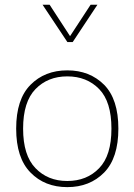

<svg xmlns="http://www.w3.org/2000/svg" viewBox="-20 -785 568 811"><path d="M264.6 -607.4H287.1L391.6 -765.1H362.8L275.9 -632.3L189.5 -765.1H159.7ZM264.2 -487.8C200.7 -487.8 148.9 -467.3 108.9 -426.8C68.4 -386.2 48.3 -324.2 48.3 -241.7C48.3 -159.2 68.4 -97.2 108.9 -56.2C148.9 -15.1 200.7 5.4 264.2 5.4C327.6 5.4 379.4 -15.1 419.9 -56.2C460 -97.2 480 -159.2 480 -241.7C480 -324.2 460 -386.2 419.9 -426.8C379.4 -467.3 327.6 -487.8 264.2 -487.8ZM264.2 -462.4C319.3 -462.4 364.3 -444.3 398.9 -408.7C433.6 -373 450.7 -317.4 450.7 -241.7C450.7 -166 433.6 -110.4 398.9 -74.7C364.3 -38.6 319.3 -20.5 264.2 -20.5C209 -20.5 164.6 -38.6 129.9 -74.7C95.2 -110.4 77.6 -166 77.6 -241.7C77.6 -317.4 95.2 -373 129.9 -408.7C164.6 -444.3 209 -462.4 264.2 -462.4Z"/></svg>

Font: Estedad Thin
Style: Regular
Weight: 100
Designer: Amin Abedi
Version: Version 7.3